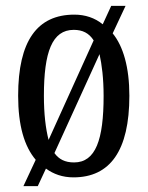

<svg xmlns="http://www.w3.org/2000/svg" viewBox="-20 -596 504 656"><path d="M102 -50 60 40H109L137 -20C163 -1 194 10 231 10C356 10 422 -81 422 -269C422 -366 401 -438 365 -482L409 -576H360L331 -513C304 -535 271 -546 234 -546C107 -546 42 -456 42 -269C42 -167 63 -96 102 -50ZM300 -458 146 -118C136 -157 130 -206 130 -269C130 -418 158 -494 232 -494C262 -494 284 -483 300 -458ZM233 -41C202 -41 181 -52 166 -73L320 -411C328 -375 334 -328 334 -268C334 -119 307 -41 233 -41Z"/></svg>

Font: Noto Serif Tamil ExtraCondensed
Style: Italic
Weight: 400
Width: 2
Italic angle: -12°
Designer: Indian Type Foundry, Tom Grace, and the Monotype Design Team
Foundry: Monotype Imaging Inc.
Version: Version 2.003